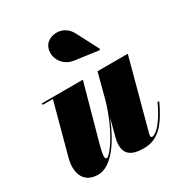

<svg xmlns="http://www.w3.org/2000/svg" viewBox="-175 -868 946 1003"><g transform="rotate(-30 297.5 -366.0)"><path d="M317 -569 459.5 -549.5 463.5 -555.5 394.5 -688C356 -761.5 269 -749.5 242 -710.5C209 -662.5 237.5 -580 317 -569ZM306 -460H58.5V-451H120L36.5 -141C14 -49 49.5 10 128 10C211 10 282.5 -98 330 -216.5L302 -110C299 -98.5 296.5 -83.5 296.5 -70.5C296.5 -18.5 327 10 404 10C494.5 10 543.5 -53 595 -162L586 -165C525.5 -34.5 482 -20.5 471 -20.5C465.5 -20.5 463 -24 463 -29.5C463 -34 464 -39 465.5 -45L577 -460H394.5L354.5 -308.5C307.5 -145.5 229.5 -42.5 209 -42.5C198 -42.5 195 -58 216.5 -136Z"/></g></svg>

Font: Bodoni* 24pt Fatface
Style: Italic
Weight: 900
Italic angle: -13°
Version: Version 2.3